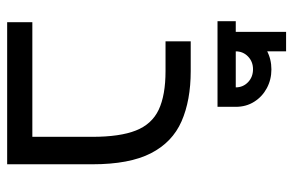

<svg xmlns="http://www.w3.org/2000/svg" viewBox="-158 -642 800 523"><g transform="rotate(90 241.5 -380.0)"><path d="M40 0V-68.6H413L352.2 -14V-232Q352.2 -307.2 335 -350.6Q317.9 -394.1 278.4 -412.8Q238.9 -431.4 173 -431.4H92V-500H173Q253 -500 310 -475Q367 -450 397 -391.5Q427 -333 427 -232V0ZM66.3 -622.7Q66.3 -651.1 80.2 -673Q94.1 -695 117.4 -707.4Q140.8 -719.8 168.5 -719.8Q196.3 -719.8 219.5 -707.4Q242.7 -695 256.6 -673Q270.5 -651.1 270.5 -622.7H217.5Q217.5 -642.6 203.3 -656.2Q189.2 -669.7 168 -669.7Q147.6 -669.7 133.5 -656.2Q119.4 -642.6 119.4 -622.7ZM37.3 -573V-622.7H270.5V-573ZM66.3 -622.7V-759.8H119.4V-622.7Z"/></g></svg>

Font: Titillium Web
Style: Bold
Weight: 700
Designer: Mohamed Gaber, Accademia di Belle Arti di Urbino
Foundry: Kief Type Foundry, Accademia di Belle Arti di Urbino
Version: Version 3.000